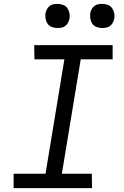

<svg xmlns="http://www.w3.org/2000/svg" viewBox="-20 -967 640 987"><path d="M453 0H50V-74H214L311 -662H157L156 -735H559V-662H395L298 -74H452ZM505 -823Q491 -823 477 -828Q463 -833 455 -844.5Q447 -856 444.5 -870.5Q442 -885 444 -900Q446 -910 451.5 -920Q457 -930 465.5 -936.5Q474 -943 484.5 -945Q495 -947 506 -947Q520 -947 534 -942Q548 -937 556 -925.5Q564 -914 567 -899.5Q570 -885 567 -870Q565 -860 559.5 -850Q554 -840 545.5 -833.5Q537 -827 526.5 -825Q516 -823 505 -823ZM275 -823Q261 -823 247 -828Q233 -833 225 -844.5Q217 -856 214.5 -870.5Q212 -885 214 -900Q216 -910 221.5 -920Q227 -930 235.5 -936.5Q244 -943 254.5 -945Q265 -947 276 -947Q290 -947 304 -942Q318 -937 326 -925.5Q334 -914 337 -899.5Q340 -885 337 -870Q335 -860 329.5 -850Q324 -840 315.5 -833.5Q307 -827 296.5 -825Q286 -823 275 -823Z"/></svg>

Font: Iosevka HT Extended
Style: Italic
Weight: 400
Width: 7
Italic angle: -9°
Monospace: yes
Designer: Belleve Invis
Foundry: Belleve Invis
Version: Version 32.3.0; ttfautohint (v1.8.4)